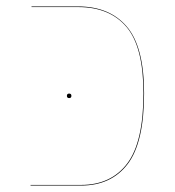

<svg xmlns="http://www.w3.org/2000/svg" viewBox="-20 -577 543 597"><path d="M75 -2H232Q325 -2 375.5 -68.5Q426 -135 426 -287Q426 -431 373.5 -493Q321 -555 223 -555H78V-557H223Q321 -557 374.5 -494Q428 -431 428 -287Q428 -134 377 -67Q326 0 232 0H75ZM188 -279Q188 -286 195 -286Q202 -286 202 -279Q202 -272 195 -272Q188 -272 188 -279Z"/></svg>

Font: FiraGO Two
Style: Regular
Weight: 100
Designer: bBox Type
Foundry: bBox Type GmbH
Version: Version 1.001